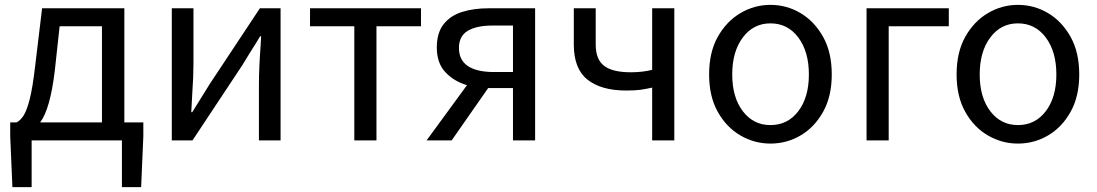

<svg xmlns="http://www.w3.org/2000/svg" viewBox="-20 -577 4506 789"><path d="M225 -469 205 -285Q186 -128 145 -74H399V-469ZM491 -74H569V-17L560 192H481V0H110V192H31L22 -17V-74H48Q63 -81 76.5 -101.5Q90 -122 102 -169Q114 -216 124 -302L153 -543H491Z M686 0V-543H775V-316Q775 -261 770 -191Q768 -154 766 -116H770Q786 -142 806 -174Q826 -206 842 -232L1048 -543H1133V0H1044V-227Q1044 -297 1051 -390Q1052 -409 1053 -428H1049Q1043 -419 1037 -408Q1004 -356 977 -311L771 0Z M1436 0V-469H1254V-543H1710V-469H1527V0Z M2088 -281V-472H2003Q1939 -472 1902.5 -450.5Q1866 -429 1866 -380Q1866 -284 2003 -281ZM1988 -543H2179V0H2088V-215H1988H1986L1836 0H1733L1899 -227Q1845 -243 1810 -280.5Q1775 -318 1775 -382Q1775 -442 1803 -477.5Q1831 -513 1879 -528Q1927 -543 1988 -543Z M2660 0V-217Q2633 -211 2611.5 -208Q2590 -205 2553 -205Q2451 -205 2394.5 -249.5Q2338 -294 2338 -394V-543H2428V-394Q2428 -333 2462.5 -306.5Q2497 -280 2572 -280Q2620 -280 2660 -290V-543H2751V0Z M3146 13Q3080 13 3022.5 -20.5Q2965 -54 2929.5 -117.5Q2894 -181 2894 -271Q2894 -362 2929.5 -425.5Q2965 -489 3022.5 -523Q3080 -557 3146 -557Q3213 -557 3270 -523Q3327 -489 3362.5 -425.5Q3398 -362 3398 -271Q3398 -181 3362.5 -117.5Q3327 -54 3270 -20.5Q3213 13 3146 13ZM3146 -63Q3217 -63 3260.5 -120Q3304 -177 3304 -271Q3304 -365 3260.5 -423Q3217 -481 3146 -481Q3076 -481 3032.5 -423Q2989 -365 2989 -271Q2989 -177 3032.5 -120Q3076 -63 3146 -63Z M3541 0V-543H3879V-469H3632V0Z M4163 13Q4097 13 4039.5 -20.5Q3982 -54 3946.5 -117.5Q3911 -181 3911 -271Q3911 -362 3946.5 -425.5Q3982 -489 4039.5 -523Q4097 -557 4163 -557Q4230 -557 4287 -523Q4344 -489 4379.5 -425.5Q4415 -362 4415 -271Q4415 -181 4379.5 -117.5Q4344 -54 4287 -20.5Q4230 13 4163 13ZM4163 -63Q4234 -63 4277.5 -120Q4321 -177 4321 -271Q4321 -365 4277.5 -423Q4234 -481 4163 -481Q4093 -481 4049.5 -423Q4006 -365 4006 -271Q4006 -177 4049.5 -120Q4093 -63 4163 -63Z"/></svg>

Font: Noto Sans CJK KR Regular (TTF)
Style: Regular
Weight: 400
Designer: Ryoko NISHIZUKA 西塚涼子 (kana & ideographs); Paul D. Hunt (Latin, Greek & Cyrillic); Wenlong ZHANG 张文龙 (bopomofo); Sandoll 
Foundry: Adobe Systems Incorporated
Version: Version 1.004;PS 1.004;hotconv 1.0.82;makeotf.lib2.5.63406